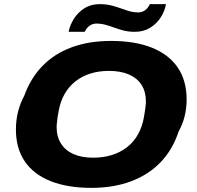

<svg xmlns="http://www.w3.org/2000/svg" viewBox="-20 -897 951 929"><path d="M422 12Q307 12 225 -20.5Q143 -53 100 -116Q57 -179 57 -270Q57 -316 67.5 -357Q78 -398 97 -433Q128 -519 185.5 -578Q243 -637 326.5 -668Q410 -699 517 -699Q633 -699 714.5 -666.5Q796 -634 839.5 -571Q883 -508 883 -415Q883 -372 873 -333Q863 -294 844 -260Q815 -172 756.5 -111.5Q698 -51 613.5 -19.5Q529 12 422 12ZM431 -134Q480 -134 521.5 -147Q563 -160 595 -185Q627 -210 647.5 -246.5Q668 -283 676 -328Q679 -346 681 -358.5Q683 -371 684 -379.5Q685 -388 685.5 -394.5Q686 -401 686 -406Q686 -453 665 -486Q644 -519 604 -536.5Q564 -554 507 -554Q458 -554 417 -541Q376 -528 344.5 -503Q313 -478 292.5 -442Q272 -406 264 -361Q260 -342 258.5 -329.5Q257 -317 256 -308Q255 -299 254.5 -293Q254 -287 254 -282Q254 -236 275 -202.5Q296 -169 335.5 -151.5Q375 -134 431 -134ZM312 -743Q318 -775 337.5 -806Q357 -837 388.5 -857Q420 -877 462 -877Q499 -877 530.5 -867.5Q562 -858 591 -847.5Q620 -837 649 -837Q668 -837 682.5 -848Q697 -859 705 -877H783Q778 -845 758.5 -814Q739 -783 707 -763Q675 -743 632 -743Q596 -743 564.5 -753Q533 -763 504 -773Q475 -783 447 -783Q427 -783 412.5 -772Q398 -761 390 -743Z"/></svg>

Font: Archivo SemiExpanded ExtraBold
Style: Italic
Weight: 800
Width: 6
Italic angle: -10°
Designer: Hector Gatti
Foundry: Omnibus-Type
Version: Version 2.001